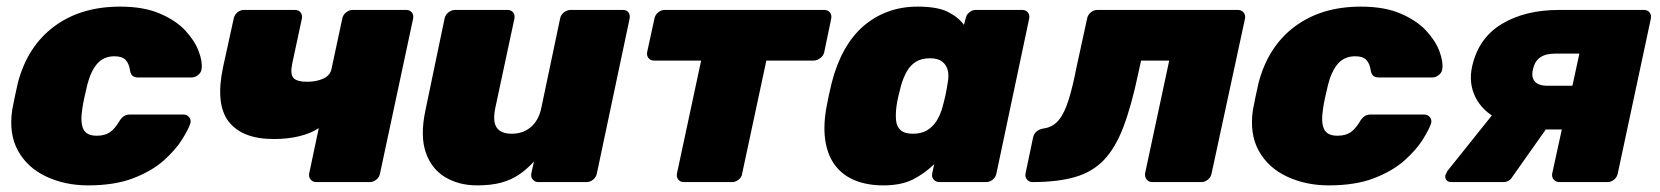

<svg xmlns="http://www.w3.org/2000/svg" viewBox="-20 -550 5014 580"><path d="M246 10Q177 10 120 -16.5Q63 -43 34.5 -94.5Q6 -146 17 -219Q20 -235 25 -259Q30 -283 34 -300Q63 -410 143.5 -470Q224 -530 343 -530Q414 -530 463 -509Q512 -488 540.5 -457Q569 -426 580.5 -394.5Q592 -363 589 -342Q588 -331 578.5 -323.5Q569 -316 559 -316H397Q386 -316 380.5 -321Q375 -326 373 -336Q370 -358 359.5 -369Q349 -380 326 -380Q294 -380 274.5 -358.5Q255 -337 244 -295Q239 -274 235 -256Q231 -238 229 -224Q222 -181 231.5 -160.5Q241 -140 272 -140Q297 -140 312 -150.5Q327 -161 340 -183Q346 -193 353.5 -198.5Q361 -204 372 -204H534Q545 -204 551.5 -196Q558 -188 555 -177Q549 -159 530 -128.5Q511 -98 475.5 -66Q440 -34 383.5 -12Q327 10 246 10Z M935 0Q925 0 918.5 -7.5Q912 -15 914 -26L943 -163Q919 -147 884 -138.5Q849 -130 807 -130Q712 -130 671 -182.5Q630 -235 654 -348L686 -494Q688 -505 697 -512.5Q706 -520 717 -520H871Q882 -520 888 -512.5Q894 -505 892 -494L863 -359Q856 -326 866.5 -314.5Q877 -303 908 -303Q936 -303 956.5 -312.5Q977 -322 981 -340L1014 -494Q1016 -505 1025.5 -512.5Q1035 -520 1045 -520H1207Q1218 -520 1224 -512.5Q1230 -505 1228 -494L1128 -26Q1126 -15 1117 -7.5Q1108 0 1097 0Z M1421 10Q1366 10 1324.5 -15Q1283 -40 1266 -90Q1249 -140 1265 -216L1323 -494Q1325 -505 1334.5 -512.5Q1344 -520 1355 -520H1513Q1524 -520 1530 -512.5Q1536 -505 1534 -494L1476 -223Q1471 -198 1474 -181Q1477 -164 1490 -155Q1503 -146 1526 -146Q1560 -146 1583.5 -166Q1607 -186 1615 -223L1672 -494Q1674 -505 1683.5 -512.5Q1693 -520 1704 -520H1862Q1873 -520 1878.5 -512.5Q1884 -505 1882 -494L1783 -26Q1781 -15 1772 -7.5Q1763 0 1752 0H1606Q1596 0 1589.5 -7.5Q1583 -15 1585 -26L1593 -62Q1571 -38 1547 -22Q1523 -6 1493 2Q1463 10 1421 10Z M2046 0Q2035 0 2029 -7.5Q2023 -15 2025 -26L2098 -367H1955Q1945 -367 1939 -374.5Q1933 -382 1935 -393L1957 -494Q1959 -505 1968 -512.5Q1977 -520 1988 -520H2470Q2481 -520 2487 -512.5Q2493 -505 2491 -494L2470 -393Q2468 -382 2458 -374.5Q2448 -367 2438 -367H2295L2222 -26Q2221 -15 2211.5 -7.5Q2202 0 2192 0Z M2648 10Q2602 10 2565.5 -4Q2529 -18 2505.5 -47Q2482 -76 2474 -120Q2466 -164 2476 -223Q2480 -245 2483.5 -261Q2487 -277 2492 -298Q2506 -354 2530 -397.5Q2554 -441 2587 -470Q2620 -499 2661.5 -514.5Q2703 -530 2752 -530Q2811 -530 2842.5 -514.5Q2874 -499 2892 -475L2897 -494Q2899 -505 2908 -512.5Q2917 -520 2927 -520H3068Q3079 -520 3085 -512.5Q3091 -505 3089 -494L2990 -26Q2988 -15 2979 -7.5Q2970 0 2959 0H2818Q2807 0 2800.5 -7.5Q2794 -15 2796 -26L2802 -54Q2772 -25 2737 -7.5Q2702 10 2648 10ZM2738 -146Q2764 -146 2781.5 -157Q2799 -168 2810 -186Q2821 -204 2827 -226Q2833 -248 2836.5 -264.5Q2840 -281 2843 -301Q2847 -322 2843 -338Q2839 -354 2826 -364Q2813 -374 2789 -374Q2764 -374 2747 -363.5Q2730 -353 2719.5 -334.5Q2709 -316 2702 -292Q2698 -277 2694 -260Q2690 -243 2688 -228Q2685 -204 2687 -185.5Q2689 -167 2701 -156.5Q2713 -146 2738 -146Z M3099 0Q3089 0 3082.5 -7.5Q3076 -15 3078 -26L3101 -136Q3107 -158 3133 -162Q3161 -166 3178.5 -187.5Q3196 -209 3208.5 -249.5Q3221 -290 3232 -347L3264 -494Q3266 -505 3275 -512.5Q3284 -520 3295 -520H3719Q3730 -520 3736.5 -512.5Q3743 -505 3741 -494L3640 -26Q3638 -15 3629 -7.5Q3620 0 3609 0H3461Q3450 0 3444 -7.5Q3438 -15 3439 -26L3512 -367H3427L3418 -326Q3398 -231 3374 -167.5Q3350 -104 3315.5 -67.5Q3281 -31 3228.5 -15.5Q3176 0 3099 0Z M3994 10Q3925 10 3868 -16.5Q3811 -43 3782.5 -94.5Q3754 -146 3765 -219Q3768 -235 3773 -259Q3778 -283 3782 -300Q3811 -410 3891.5 -470Q3972 -530 4091 -530Q4162 -530 4211 -509Q4260 -488 4288.5 -457Q4317 -426 4328.5 -394.5Q4340 -363 4337 -342Q4336 -331 4326.5 -323.5Q4317 -316 4307 -316H4145Q4134 -316 4128.5 -321Q4123 -326 4121 -336Q4118 -358 4107.5 -369Q4097 -380 4074 -380Q4042 -380 4022.5 -358.5Q4003 -337 3992 -295Q3987 -274 3983 -256Q3979 -238 3977 -224Q3970 -181 3979.5 -160.5Q3989 -140 4020 -140Q4045 -140 4060 -150.5Q4075 -161 4088 -183Q4094 -193 4101.5 -198.5Q4109 -204 4120 -204H4282Q4293 -204 4299.5 -196Q4306 -188 4303 -177Q4297 -159 4278 -128.5Q4259 -98 4223.5 -66Q4188 -34 4131.5 -12Q4075 10 3994 10Z M4691 0Q4680 0 4673.5 -7.5Q4667 -15 4669 -26L4698 -159H4628L4629 -164Q4557 -164 4507.5 -189Q4458 -214 4437 -256.5Q4416 -299 4427 -349Q4446 -435 4516.5 -477.5Q4587 -520 4690 -520H4946Q4957 -520 4963 -512.5Q4969 -505 4967 -494L4867 -26Q4865 -15 4856 -7.5Q4847 0 4836 0ZM4364 0Q4354 0 4349.5 -6Q4345 -12 4346 -20Q4347 -22 4348.5 -25.5Q4350 -29 4352 -33L4492 -208L4661 -175L4548 -15Q4544 -8 4537 -4Q4530 0 4522 0ZM4654 -291H4730L4751 -388H4677Q4649 -388 4632.5 -376.5Q4616 -365 4611 -341Q4605 -318 4616 -304.5Q4627 -291 4654 -291Z"/></svg>

Font: Rubik ExtraBold
Style: Italic
Weight: 800
Italic angle: -12°
Designer: Hubert and Fischer
Foundry: Hubert and Fischer
Version: Version 2.300;gftools[0.9.30]